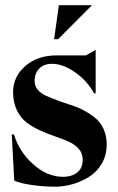

<svg xmlns="http://www.w3.org/2000/svg" viewBox="-20 -701 451 731"><path d="M201.2 -551.8H186L204.1 -681.2H330.1ZM24.9 -189H33.2Q53.2 -123 106.7 -75.4Q160.2 -27.8 220.2 -27.8Q252.9 -27.8 273.9 -44.2Q294.9 -60.5 294.9 -92.8Q294.9 -116.7 280.3 -133.8Q265.6 -150.9 242.2 -161.4Q218.8 -171.9 190.7 -181.4Q162.6 -190.9 134.3 -203.6Q106 -216.3 82.5 -233.6Q59.1 -251 44.4 -281Q29.8 -311 29.8 -351.1Q29.8 -408.7 76.2 -449.5Q122.6 -490.2 196.8 -490.2H307.1L344.2 -511.2V-345.2L337.9 -346.2Q311 -394.5 265.1 -426.3Q219.2 -458 178.2 -458Q147 -458 129.4 -439.9Q111.8 -421.9 111.8 -392.1Q111.8 -374 123.5 -359.6Q135.3 -345.2 154.5 -336.7Q173.8 -328.1 198.5 -318.8Q223.1 -309.6 249 -301.5Q274.9 -293.5 299.6 -280.3Q324.2 -267.1 343.5 -251.2Q362.8 -235.4 374.5 -209.5Q386.2 -183.6 386.2 -150.9Q386.2 -109.4 366.9 -77.1Q347.7 -44.9 317.4 -26.6Q287.1 -8.3 254.4 0.7Q221.7 9.8 189.9 9.8Q148.4 9.8 104.7 3.9Q61 -2 34.2 -13.2Z"/></svg>

Font: Bluu Next
Style: Bold
Weight: 700
Designer: Jean-Baptiste Morizot, Igor Stepanchenko (Cyrillic)
Foundry: Igor Stepanchenko
Version: Version 1.005